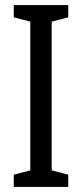

<svg xmlns="http://www.w3.org/2000/svg" viewBox="-20 -734 323 754"><path d="M248 0H34V-48L99 -65V-649L34 -666V-714H248V-666L183 -649V-65L248 -48Z"/></svg>

Font: Noto Sans Bengali UI ExtraCondensed
Style: Regular
Weight: 400
Width: 2
Designer: Jelle Bosma - Monotype Design Team
Foundry: Monotype Imaging Inc.
Version: Version 2.003; ttfautohint (v1.8.4.7-5d5b)